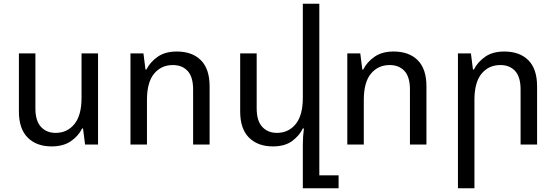

<svg xmlns="http://www.w3.org/2000/svg" viewBox="-20 -780 3001 1036"><path d="M509 -492V0H439L428 -87H423Q404 -47 363 -18.5Q322 10 259 10Q177 10 129.5 -37.5Q82 -85 82 -178V-492H171V-195Q171 -128 201 -95.5Q231 -63 280 -63Q343 -63 381.5 -110.5Q420 -158 420 -252V-492Z M684 0V-492H754L765 -405H770Q790 -445 830.5 -473.5Q871 -502 934 -502Q1017 -502 1064 -455Q1111 -408 1111 -314V0H1022V-297Q1022 -365 992.5 -397Q963 -429 913 -429Q850 -429 811.5 -382.5Q773 -336 773 -241V0Z M1703 166H1807V236H1614V-1Q1614 -44 1620 -87H1614Q1595 -47 1555.5 -18.5Q1516 10 1453 10Q1371 10 1323.5 -37.5Q1276 -85 1276 -178V-492H1365V-195Q1365 -128 1395 -95.5Q1425 -63 1474 -63Q1537 -63 1575.5 -110.5Q1614 -158 1614 -252V-760H1703Z M1854 0V-492H1924L1935 -405H1940Q1960 -445 2000.5 -473.5Q2041 -502 2104 -502Q2187 -502 2234 -455Q2281 -408 2281 -314V0H2192V-297Q2192 -365 2162.5 -397Q2133 -429 2083 -429Q2020 -429 1981.5 -382.5Q1943 -336 1943 -241V0Z M2451 236V-492H2521L2532 -405H2537Q2557 -445 2597.5 -473.5Q2638 -502 2701 -502Q2784 -502 2831 -455Q2878 -408 2878 -314V0H2789V-297Q2789 -365 2759.5 -397Q2730 -429 2680 -429Q2617 -429 2578.5 -382.5Q2540 -336 2540 -241V236Z"/></svg>

Font: Go Noto Current
Style: Regular
Weight: 400
Designer: Monotype Design Team
Foundry: Monotype Imaging Inc.
Version: Version 2.007; ttfautohint (v1.8) -l 8 -r 50 -G 200 -x 14 -D